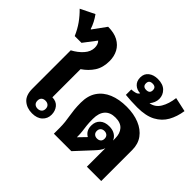

<svg xmlns="http://www.w3.org/2000/svg" viewBox="-228 -1241 1563 1563"><g transform="rotate(45 553.5 -459.5)"><path d="M431 -739Q431 -664 398 -613Q365 -562 310 -525V-201Q357 -200 381.5 -169.5Q406 -139 406 -96Q406 -51 374 -21Q342 9 285 9Q225 9 185 -25.5Q145 -60 145 -135V-577Q198 -605 233.5 -645Q269 -685 269 -731Q269 -750 263.5 -765.5Q258 -781 247 -791L164 -682H86Q62 -738 30 -783Q-2 -828 -43 -868L79 -928Q118 -875 138 -814H142L225 -928Q295 -928 340.5 -903Q386 -878 408.5 -835.5Q431 -793 431 -739ZM290 -142Q269 -142 256 -130.5Q243 -119 243 -96Q243 -74 256 -62Q269 -50 290 -50Q311 -50 324.5 -62Q338 -74 338 -96Q338 -118 324.5 -130Q311 -142 290 -142Z M528 0V-63Q528 -102 524.5 -133Q521 -164 516 -193Q511 -222 507.5 -256Q504 -290 504 -334Q504 -414 540 -467.5Q576 -521 641 -548Q706 -575 793 -575Q875 -575 938.5 -549Q1002 -523 1037.5 -474.5Q1073 -426 1073 -357V0H908V-213Q901 -192 887 -173.5Q873 -155 855 -136L729 0ZM667 -310Q667 -264 670.5 -234.5Q674 -205 677.5 -178.5Q681 -152 681 -112L743 -176Q696 -202 696 -262Q696 -308 725 -335Q754 -362 805 -362Q844 -362 870.5 -345.5Q897 -329 908 -301V-327Q908 -382 879 -415Q850 -448 790 -448Q730 -448 698.5 -412.5Q667 -377 667 -310ZM804 -220Q824 -220 836.5 -231Q849 -242 849 -263Q849 -284 836.5 -295.5Q824 -307 804 -307Q784 -307 771.5 -295.5Q759 -284 759 -263Q759 -243 771.5 -231.5Q784 -220 804 -220Z M857 -631Q821 -631 784 -633Q747 -635 719 -638V-700Q743 -701 764 -707Q785 -713 792 -729Q752 -731 726.5 -755Q701 -779 701 -821Q701 -865 732.5 -889.5Q764 -914 812 -914Q872 -914 903.5 -882.5Q935 -851 935 -807Q935 -785 926.5 -764.5Q918 -744 903 -726Q958 -735 988 -785Q1018 -835 1027 -909L1150 -882Q1139 -809 1107.5 -752.5Q1076 -696 1015.5 -663.5Q955 -631 857 -631ZM808 -783Q848 -783 848 -820Q848 -857 808 -857Q768 -857 768 -820Q768 -783 808 -783Z"/></g></svg>

Font: Noto Sans Thai Looped ExtraBold
Style: Regular
Weight: 800
Designer: Sasikarn Vongin, Ben Mitchell
Foundry: The Fontpad Ltd
Version: Version 1.001; ttfautohint (v1.8.4.7-5d5b)